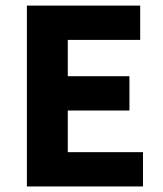

<svg xmlns="http://www.w3.org/2000/svg" viewBox="-20 -672 588 692"><path d="M76.9 0V-651.8H485.3V-528.2H224.3V-397.3H446.5V-273.7H224.3V-123.6H495.3V0Z"/></svg>

Font: Source Sans 3 Variable
Style: Regular
Weight: 200
Designer: Paul D. Hunt
Foundry: Adobe Systems Incorporated
Version: Version 3.026